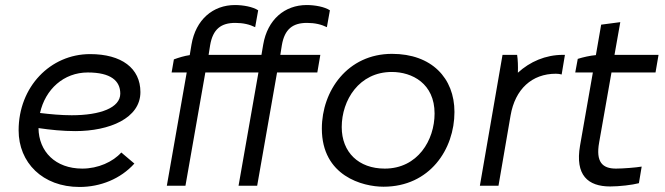

<svg xmlns="http://www.w3.org/2000/svg" viewBox="-20 -738 2643 763"><path d="M296 5C379 5 459 -27 514 -88L462 -132C429 -95 370 -68 307 -68C200 -68 134 -136 133 -229C180 -222 230 -217 279 -217C415 -217 538 -268 538 -372C538 -467 463 -523 338 -523C180 -523 54 -393 54 -220C54 -92 149 5 296 5ZM139 -289C160 -383 233 -450 329 -450C420 -450 458 -417 458 -366C458 -310 379 -280 265 -280C224 -280 180 -284 139 -289Z M671 -502 662 -450H722L643 0H717L796 -450H1007L928 0H1002L1081 -450H1241L1253 -520H1094L1100 -558C1111 -623 1144 -647 1200 -647C1231 -647 1257 -641 1279 -630L1291 -697C1270 -711 1231 -718 1199 -718C1111 -718 1043 -660 1026 -561L1019 -520H809L815 -558C826 -623 859 -647 915 -647C946 -647 972 -641 994 -630L1006 -697C985 -711 946 -718 914 -718C826 -718 758 -660 741 -561L734 -519C713 -516 690 -509 671 -502Z M1504 4C1688 4 1786 -145 1786 -293C1786 -428 1695 -524 1538 -524C1361 -524 1259 -377 1259 -227C1259 -38 1422 4 1504 4ZM1509 -68C1405 -68 1338 -133 1338 -233C1338 -340 1407 -452 1537 -452C1618 -452 1707 -406 1707 -287C1707 -181 1640 -68 1509 -68Z M1887 0H1961L2009 -279C2027 -384 2094 -445 2189 -445C2197 -445 2205 -444 2212 -442L2225 -520H2217C2148 -520 2086 -493 2038 -449C2039 -474 2038 -501 2035 -520H1977Z M2405 3C2441 3 2493 -3 2519 -10L2530 -76C2507 -72 2455 -68 2428 -68C2374 -68 2347 -94 2361 -172L2410 -450H2585L2597 -520H2422L2445 -650L2369 -640L2348 -519C2325 -517 2298 -511 2276 -504L2266 -450H2336L2285 -159C2265 -42 2316 3 2405 3Z"/></svg>

Font: Fixel Display
Style: Italic
Weight: 400
Italic angle: -10°
Designer: AlfaBravo + MacPaw
Foundry: Kyrylo Tkachov, Marchela Mozhyna, Serhii Makarenko, Maria Weinstein, Zakhar Kryvoshyya
Version: Version 1.210;Glyphs 3.2 (3217)